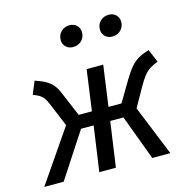

<svg xmlns="http://www.w3.org/2000/svg" viewBox="-111 -875 972 984"><g transform="rotate(-15 375.0 -383.5)"><path d="M702 -539 731 -470Q705 -460 687.5 -448.5Q670 -437 654.5 -417.5Q639 -398 620 -364L565 -266L673 0H577L488 -239H418L384 0H296L330 -239H263L107 0H4L194 -277L141 -404Q133 -424 124 -436Q115 -448 102 -456Q89 -464 69 -471L97 -539Q133 -527 154.5 -514.5Q176 -502 190 -485Q204 -468 215 -441L270 -311H340L370 -527H458L428 -311H497L561 -419Q585 -459 604.5 -481.5Q624 -504 646.5 -516.5Q669 -529 702 -539ZM333 -654Q310 -654 295 -668.5Q280 -683 280 -705Q280 -732 298 -749.5Q316 -767 343 -767Q366 -767 381 -752.5Q396 -738 396 -716Q396 -689 378 -671.5Q360 -654 333 -654ZM541 -654Q518 -654 503 -668.5Q488 -683 488 -705Q488 -732 506 -749.5Q524 -767 551 -767Q574 -767 589 -752.5Q604 -738 604 -716Q604 -689 586 -671.5Q568 -654 541 -654Z"/></g></svg>

Font: Fira Sans Variable
Style: Italic
Weight: 397
Italic angle: -8°
Designer: Carrois Corporate & Edenspiekermann AG
Foundry: Carrois Corporate GbR & Edenspiekermann AG
Version: Version 4.202